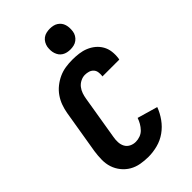

<svg xmlns="http://www.w3.org/2000/svg" viewBox="-288 -1071 1176 1176"><g transform="rotate(-45 300.0 -483.5)"><path d="M264 8Q230 8 197 2Q164 -4 136.5 -20Q109 -36 88.5 -61.5Q68 -87 58 -117.5Q48 -148 48.5 -182.5Q49 -217 54 -251L101 -534Q106 -563 116 -591Q126 -619 143.5 -644.5Q161 -670 185.5 -689.5Q210 -709 237.5 -721.5Q265 -734 294.5 -738.5Q324 -743 353 -743Q382 -743 410 -739.5Q438 -736 463.5 -725.5Q489 -715 509.5 -698Q530 -681 543.5 -657.5Q557 -634 560.5 -606Q564 -578 560 -549L558 -540H412L413 -544Q415 -560 412.5 -576Q410 -592 399.5 -603Q389 -614 374 -618.5Q359 -623 343 -623Q324 -623 305 -613.5Q286 -604 273.5 -588Q261 -572 254.5 -553Q248 -534 245 -515L198 -231Q194 -210 195 -188Q196 -166 205.5 -148.5Q215 -131 233.5 -121.5Q252 -112 274 -112Q293 -112 312 -119Q331 -126 345 -140.5Q359 -155 369 -172.5Q379 -190 385 -208L517 -170Q503 -132 478 -97Q453 -62 418.5 -37.5Q384 -13 343.5 -2.5Q303 8 264 8ZM391 -795Q377 -795 363 -798Q349 -801 337 -808.5Q325 -816 317.5 -826.5Q310 -837 305.5 -850.5Q301 -864 300.5 -878Q300 -892 302 -907Q305 -922 312.5 -935.5Q320 -949 332.5 -958.5Q345 -968 360.5 -971.5Q376 -975 391 -975Q405 -975 419 -972Q433 -969 444.5 -961.5Q456 -954 464 -943.5Q472 -933 476 -919.5Q480 -906 480.5 -892Q481 -878 479 -863Q477 -848 469 -834.5Q461 -821 448.5 -811.5Q436 -802 421 -798.5Q406 -795 391 -795Z"/></g></svg>

Font: Iosevka Heavy Extended
Style: Italic
Weight: 900
Width: 7
Italic angle: -9°
Monospace: yes
Designer: Belleve Invis
Foundry: Belleve Invis
Version: Version 32.5.0; ttfautohint (v1.8.4)